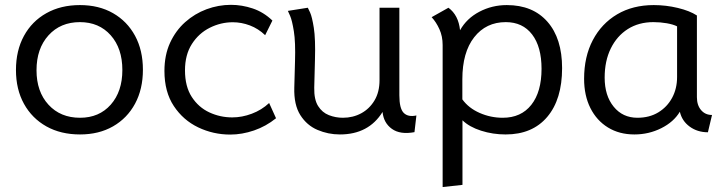

<svg xmlns="http://www.w3.org/2000/svg" viewBox="-20 -545 2993 794"><path d="M311 11Q231.5 11 172 -22.2Q112.5 -55.5 79.2 -115.5Q46 -175.5 46 -255.5Q46 -336 79 -396.5Q112 -457 171.8 -490.5Q231.5 -524 310.5 -524Q389 -524 447.5 -490.5Q506 -457 538.5 -397Q571 -337 571 -256.5Q571 -176.5 538.5 -116.2Q506 -56 447.5 -22.5Q389 11 311 11ZM311 -58Q390 -58 438 -112.2Q486 -166.5 486 -255.5Q486 -345 437.8 -399.2Q389.5 -453.5 310.5 -453.5Q230 -453.5 180.5 -398.8Q131 -344 131 -254.5Q131 -166 180.5 -112Q230 -58 311 -58Z M932 11.5Q862 11.5 799.8 -18.2Q737.5 -48 698.8 -106.5Q660 -165 660 -251.5Q660 -317 683.2 -367.8Q706.5 -418.5 745.8 -453.5Q785 -488.5 834.2 -506.8Q883.5 -525 935 -525Q980.5 -525 1025.2 -510Q1070 -495 1106.5 -460L1076.5 -399.5Q1048.5 -426.5 1013.5 -439.8Q978.5 -453 943 -453Q893 -453 847.5 -430.2Q802 -407.5 773.5 -363Q745 -318.5 745 -254Q745 -187.5 773 -144.2Q801 -101 845.8 -80.2Q890.5 -59.5 940.5 -59.5Q981 -59.5 1021.5 -74.8Q1062 -90 1093 -119L1121.5 -56Q1080 -22.5 1030.5 -5.5Q981 11.5 932 11.5Z M1385.5 11Q1337 11 1293 -7.8Q1249 -26.5 1222 -69Q1195 -111.5 1197 -182.5L1200 -291Q1202.5 -371 1195.2 -415.8Q1188 -460.5 1179.8 -479.2Q1171.5 -498 1170.5 -500L1253 -513Q1254.5 -510.5 1262.5 -493Q1270.5 -475.5 1277.8 -429.8Q1285 -384 1282.5 -297.5L1279.5 -182.5Q1278.5 -133.5 1295.5 -106.5Q1312.5 -79.5 1340.2 -68.8Q1368 -58 1398 -58Q1439.5 -58 1473.8 -76.5Q1508 -95 1528.8 -129.8Q1549.5 -164.5 1549.5 -213.5V-513H1631.5V-151Q1631.5 -96.5 1649.5 -78.2Q1667.5 -60 1702 -67.5L1694 1.5Q1635 12.5 1600.8 -12Q1566.5 -36.5 1562 -82Q1504.5 11 1385.5 11Z M1810.5 228.5V-359Q1810.5 -395 1797.2 -424.2Q1784 -453.5 1765 -474L1834.5 -513Q1876 -482.5 1882.5 -420Q1910 -469 1962.5 -496.5Q2015 -524 2076 -524Q2183.5 -524 2244 -455Q2304.5 -386 2304.5 -263.5Q2304.5 -134 2243 -61.5Q2181.5 11 2071 11Q2018 11 1969.5 -4.5Q1921 -20 1892.5 -47.5V219.5ZM2059 -58Q2135 -58 2177.2 -111.5Q2219.5 -165 2219.5 -260.5Q2219.5 -351.5 2180.5 -402.5Q2141.5 -453.5 2071.5 -453.5Q1990 -453.5 1941 -391Q1892 -328.5 1892 -217V-134Q1918 -98 1963.5 -78Q2009 -58 2059 -58Z M2603.5 11Q2541 11 2494.2 -17.8Q2447.5 -46.5 2421.5 -98.2Q2395.5 -150 2395.5 -219Q2395.5 -310.5 2431.5 -379Q2467.5 -447.5 2532.2 -485.8Q2597 -524 2683.5 -524Q2734 -524 2783 -512.2Q2832 -500.5 2862 -481V-143Q2862 -110 2879.2 -89.8Q2896.5 -69.5 2924.5 -69.5L2907.5 2Q2864 2 2832 -21.5Q2800 -45 2791.5 -83Q2766 -40.5 2714.5 -14.8Q2663 11 2603.5 11ZM2616 -58Q2665.5 -58 2702.2 -80.2Q2739 -102.5 2759.5 -140.5Q2780 -178.5 2780 -226.5V-436Q2764.5 -444 2737.5 -448.8Q2710.5 -453.5 2682 -453.5Q2621.5 -453.5 2576.2 -424.8Q2531 -396 2505.8 -344.5Q2480.5 -293 2480.5 -224Q2480.5 -149.5 2517.8 -103.8Q2555 -58 2616 -58Z"/></svg>

Font: Mooli
Style: Regular
Weight: 400
Designer: Vernon Adams
Foundry: Vernon Adams
Version: Version 1.000; ttfautohint (v1.8.4.7-5d5b);gftools[0.9.33]